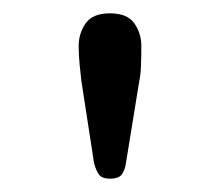

<svg xmlns="http://www.w3.org/2000/svg" viewBox="-20 -695 329 288"><path d="M145 -427Q132 -427 127.5 -434.5Q123 -442 121 -451L102 -574Q101 -582 99.5 -597.5Q98 -613 98 -626Q98 -645 108.5 -660Q119 -675 145 -675Q171 -675 181.5 -660Q192 -645 192 -626Q192 -613 191.5 -597.5Q191 -582 189 -574L169 -451Q168 -442 163.5 -434.5Q159 -427 145 -427Z"/></svg>

Font: Frank Ruhl Libre Medium
Style: Regular
Weight: 500
Designer: Yanek Iontef
Foundry: Fontef
Version: Version 6.004